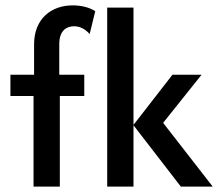

<svg xmlns="http://www.w3.org/2000/svg" viewBox="-20 -695 814 715"><path d="M104.9 0H202.8V-337.5H293.8V-416.7H200.7V-530.6C200.7 -581.9 228.5 -597.2 255.6 -597.2C277.1 -597.2 297.2 -587.5 313.9 -568.1L334.7 -653.5C310.4 -668.8 279.9 -675 250.7 -675C170.8 -675 106.9 -625 106.9 -529.9V-416.7H18.8V-337.5H104.9Z M379.2 0H477.1V-228.5L653.5 0H772.2L587.5 -237.5L730.6 -416.7H622.2L477.1 -229.9V-666.7H379.2Z"/></svg>

Font: Afacad Medium
Style: Regular
Weight: 500
Designer: Kristian Moeller
Foundry: Dicotype
Version: Version 1.000